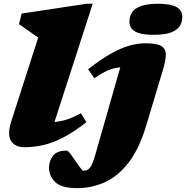

<svg xmlns="http://www.w3.org/2000/svg" viewBox="-20 -767 988 1020"><path d="M183 -567.5 81 -638.5 95 -695 440 -747H472.5L269.5 -119Q308 -122.5 341 -134Q374 -145.5 409.5 -165.5L439 -118Q372 -65.5 316 -36.5Q260 -7.5 210 3.8Q160 15 110.5 15Q59 15 38.2 -19.2Q17.5 -53.5 40.5 -124.5ZM667.5 -651.5Q667.5 -679 681 -700.5Q694.5 -722 728 -734.5Q761.5 -747 820.5 -747Q887 -747 917.8 -729.5Q948.5 -712 948.5 -677.5Q948.5 -650 935 -628.5Q921.5 -607 888.2 -594.5Q855 -582 795.5 -582Q729 -582 698.2 -599.5Q667.5 -617 667.5 -651.5ZM758 -104Q719.5 25 661.8 98.5Q604 172 534.5 202.2Q465 232.5 390.5 232.5Q307.5 232.5 274 201Q240.5 169.5 240.5 123Q240.5 87.5 261.8 60.2Q283 33 335 33Q341 33 353.5 49.5Q366 66 379.5 86Q393 106 405.5 123Q418 140 423 140Q447 140 459.8 121.5Q472.5 103 485 59.5L619 -409.5Q584 -406 552.8 -392.8Q521.5 -379.5 481.5 -351.5L448 -399Q515 -451.5 568 -481.5Q621 -511.5 666.2 -524.2Q711.5 -537 754 -537Q813 -537 837 -522.5Q861 -508 860.8 -476.8Q860.5 -445.5 845.5 -395.5Z"/></svg>

Font: Newsreader Caption ExtraBold
Style: Italic
Weight: 800
Italic angle: -17°
Designer: Hugues Gentile
Foundry: Production Type
Version: Version 1.001